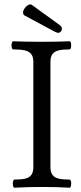

<svg xmlns="http://www.w3.org/2000/svg" viewBox="-20 -854 372 877"><path d="M38.6 -14.6Q38.6 -22 40.5 -27.8Q42.5 -33.7 45.4 -33.7Q76.7 -33.7 95.2 -38.1Q113.8 -42.5 123 -54.9Q132.3 -67.4 132.3 -90.8V-572.3Q132.3 -595.2 122.3 -607.4Q112.3 -619.6 92.8 -624Q73.2 -628.4 40 -628.4Q36.6 -628.4 34.7 -633.8Q32.7 -639.2 32.7 -646.5Q32.7 -654.3 34.7 -659.9Q36.6 -665.5 40 -665.5Q93.8 -663.1 169.4 -663.1Q244.6 -663.1 298.3 -665.5Q301.3 -665.5 303.2 -660.2Q305.2 -654.8 305.2 -647.5Q305.2 -640.1 303.2 -634.3Q301.3 -628.4 298.3 -628.4Q267.1 -628.4 248.3 -624Q229.5 -619.6 220 -607.4Q210.4 -595.2 210.4 -572.3V-90.8Q210.4 -67.4 220 -54.9Q229.5 -42.5 248 -38.1Q266.6 -33.7 298.3 -33.7Q301.3 -33.7 303.2 -28.3Q305.2 -22.9 305.2 -15.6Q305.2 -8.3 303.2 -2.4Q301.3 3.4 298.3 3.4Q239.7 0 171.9 0Q104 0 45.4 3.4Q42.5 3.4 40.5 -2Q38.6 -7.3 38.6 -14.6ZM92.3 -783.2Q85.4 -786.6 85.4 -796.9Q85.4 -805.7 92.3 -815.9Q97.2 -823.2 104.5 -828.6Q111.8 -834 118.2 -834Q122.6 -834 125 -832L252.4 -739.7Q262.7 -732.4 262.7 -722.2Q262.7 -716.8 259.8 -712.4Q253.9 -704.1 245.6 -704.1Q240.2 -704.1 229.5 -709.5Z"/></svg>

Font: JuniusX
Style: Regular
Weight: 400
Designer: Peter S. Baker
Foundry: Briery Creek Software
Version: Version 1.004